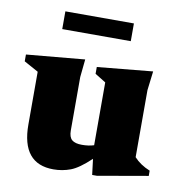

<svg xmlns="http://www.w3.org/2000/svg" viewBox="-74 -693 735 778"><g transform="rotate(10 293.5 -304.5)"><path d="M238.5 -152.5Q238.5 -125 251.5 -114Q264.5 -103 292.5 -103Q320.5 -103 342 -110V-368.5L297.5 -396V-424L525.5 -446L516 -367.5V-91.5Q541 -64 581.5 -47.5V-26L374.5 10H355L347 -55Q299.5 -10 266 2.5Q232.5 15 196 15Q65 15 65 -146.5V-363.5L6 -396V-424L246 -446L238.5 -372.5ZM133 -551V-624H415V-551Z"/></g></svg>

Font: Newsreader Text ExtraBold
Style: Regular
Weight: 800
Designer: Hugues Gentile
Foundry: Production Type
Version: Version 1.001